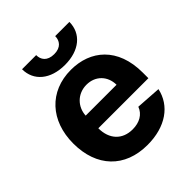

<svg xmlns="http://www.w3.org/2000/svg" viewBox="-204 -866 1007 1007"><g transform="rotate(-45 299.0 -363.0)"><path d="M38.4 -270.2C38.4 -97.3 141 10.7 308.9 10.7C443.9 10.7 534.8 -55 556.1 -156.2L416.2 -165.5C400.9 -123.9 361.9 -102.3 311.4 -102.3C235.8 -102.3 187.9 -152.3 187.9 -233.7V-234H559.3V-275.6C559.3 -460.9 447.1 -552.6 302.9 -552.6C142.4 -552.6 38.4 -438.6 38.4 -270.2ZM123.9 -735.8C123.9 -649.9 191.8 -592.3 299.4 -592.3C407 -592.3 474.8 -649.9 475.1 -735.8H369.7C369.7 -702.4 349.8 -672.2 299.4 -672.2C247.5 -672.2 228.3 -703.1 228.7 -735.8ZM187.9 -327.8C191.1 -389.9 238.3 -439.6 305.4 -439.6C371.1 -439.6 416.5 -392.8 416.9 -327.8Z"/></g></svg>

Font: Inter-Hewn
Style: Bold
Weight: 700
Designer: Rasmus Andersson
Foundry: rsms
Version: Version 3.012;git-f93a4a705